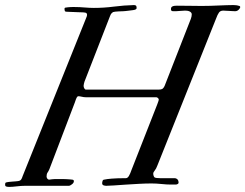

<svg xmlns="http://www.w3.org/2000/svg" viewBox="-52 -734 973 762"><path d="M-31.7 -1Q-31.7 -4.9 -31 -7.3Q-30.3 -9.8 -24.9 -10.7Q-22.9 -11.2 -16.8 -12Q-10.7 -12.7 -3.9 -13.2Q2.9 -13.7 9.3 -14.2Q15.6 -14.6 18.1 -15.1Q27.8 -16.1 31.5 -21Q35.2 -25.9 38.1 -35.6L289.1 -660.6Q291.5 -666 292.5 -669.4Q293.5 -672.9 293.5 -674.8Q293.5 -682.6 286.6 -683.8Q279.8 -685.1 272.9 -685.1Q269 -685.1 259.5 -685.5Q250 -686 240 -686.3Q230 -686.5 221.7 -687Q213.4 -687.5 211.4 -687.5Q206.1 -687.5 205.1 -691.2Q204.1 -694.8 204.1 -696.8Q204.1 -700.2 204.3 -701.4Q204.6 -702.6 207 -703.6Q212.9 -704.6 217.5 -705.1Q222.2 -705.6 226.3 -705.8Q230.5 -706.1 234.9 -706.1Q239.3 -706.1 245.1 -706.1Q263.7 -706.1 284.2 -704.3Q304.7 -702.6 320.3 -702.6Q360.4 -702.6 400.4 -707.8Q440.4 -712.9 480 -713.9Q481.9 -713.9 484.6 -713.1Q487.3 -712.4 488.8 -710.4Q489.3 -708.5 489.7 -706.8Q490.2 -705.1 490.2 -702.6Q490.2 -698.2 485.8 -696.3Q482.9 -694.8 475.8 -693.8Q468.8 -692.9 460.9 -691.9Q453.1 -690.9 446.5 -690.2Q439.9 -689.5 438 -689.5Q435.5 -689.5 429.9 -689.2Q424.3 -689 417.7 -688.7Q411.1 -688.5 405 -687.7Q398.9 -687 396.5 -686Q394.5 -685.1 390.9 -681.4Q387.2 -677.7 383.8 -668L283.2 -409.7Q282.2 -405.8 281 -401.4Q279.8 -397 279.8 -393.6Q279.8 -388.2 282.5 -383.3Q285.2 -378.4 289.1 -378.4H578.1Q587.9 -378.4 592.5 -381.3Q597.2 -384.3 601.1 -392.6L705.6 -659.7Q709 -668.9 709 -677.2Q709 -681.6 706.1 -684.6Q703.1 -687.5 699.2 -689.2Q695.3 -690.9 690.4 -691.4Q685.5 -691.9 682.1 -691.9Q672.9 -691.9 663.1 -690.7Q653.3 -689.5 646.5 -689.5Q642.6 -689.5 638.7 -689.5Q634.8 -689.5 631.3 -689.9Q626.5 -691.4 626.5 -697.8Q626.5 -705.1 631.3 -708Q635.7 -710.4 640.9 -710.9Q646 -711.4 649.9 -711.4Q677.7 -711.4 703.4 -710.9Q729 -710.4 748 -710.4Q765.1 -710.4 782.5 -710.9Q799.8 -711.4 816.4 -712.2Q833 -712.9 847.7 -713.4Q862.3 -713.9 873.5 -713.9Q876 -713.9 882.8 -713.4Q889.6 -712.9 892.1 -711.9Q894.5 -711.4 897.9 -710.4Q901.4 -709.5 901.4 -706.1Q901.4 -701.7 895.3 -695.6Q889.2 -689.5 881.3 -689.5Q878.4 -689.5 871.6 -689.9Q864.7 -690.4 857.2 -690.7Q849.6 -690.9 843 -691.4Q836.4 -691.9 834 -691.9Q822.8 -691.9 817.1 -684.3Q811.5 -676.8 804.7 -658.2L573.2 -78.6Q567.9 -64 562 -57.1Q556.2 -50.3 556.2 -44.9Q556.2 -40.5 557.6 -36.4Q559.1 -32.2 561 -30.3Q563.5 -28.3 570.1 -27.6Q576.7 -26.9 583 -26.9H641.6Q647 -26.9 651.9 -22.5Q656.7 -18.1 656.7 -8.3Q656.7 -5.9 653.1 -3.7Q649.4 -1.5 645 -1.5H626.5Q609.9 -1.5 589.1 -3.7Q568.4 -5.9 549.3 -5.9Q526.9 -5.9 499.3 -4.4Q471.7 -2.9 446 -1.2Q420.4 0.5 399.7 2Q378.9 3.4 369.6 3.4Q364.3 3.4 358.9 1.5Q353.5 -0.5 353.5 -6.8Q353.5 -10.7 355 -15.6Q356.4 -20.5 360.8 -21Q367.7 -22.5 374.8 -23.4Q381.8 -24.4 391.8 -25.1Q401.9 -25.9 415.3 -26.4Q428.7 -26.9 447.8 -26.9Q454.6 -26.9 460 -36.4Q465.3 -45.9 469.2 -57.6L572.3 -320.3Q574.2 -325.7 576.2 -331.1Q578.1 -336.4 578.1 -339.4Q578.1 -341.8 574.7 -345Q571.3 -348.1 567.9 -348.1H287.6Q280.8 -348.1 272.5 -350.1Q264.2 -352.1 258.8 -352.1Q255.4 -352.1 252.4 -346.7Q249.5 -341.3 245.1 -327.6L144 -62.5Q140.6 -54.7 136.7 -49.1Q132.8 -43.5 132.8 -33.7Q132.8 -29.3 135.7 -25.1Q138.7 -21 143.1 -21Q149.4 -22 154.3 -22.5Q159.2 -22.9 163.6 -23.2Q168 -23.4 172.4 -23.4Q176.8 -23.4 182.1 -23.4Q189.5 -23.4 197.3 -23.4Q205.1 -23.4 212.4 -22.9Q219.7 -22.5 225.8 -22Q231.9 -21.5 235.4 -21Q241.2 -20 241.2 -15.1Q241.2 -8.8 234.6 -3.4Q228 2 222.7 3.4H47.4Q32.2 3.4 14.4 5.6Q-3.4 7.8 -15.6 7.8Q-22.5 7.8 -27.1 6.3Q-31.7 4.9 -31.7 -1Z"/></svg>

Font: IM FELL French Canon
Style: Italic
Weight: 400
Italic angle: -17°
Designer: Igino Marini
Foundry: Igino Marini
Version: 3.00